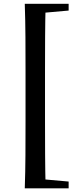

<svg xmlns="http://www.w3.org/2000/svg" viewBox="-20 -819 412 1016"><path d="M111.1 177.6Q114.1 90.9 114.6 2Q115.1 -86.9 115.1 -176.4V-444.8Q115.1 -533.1 114.6 -621.9Q114.1 -710.7 111.1 -798.9H221.5Q219.2 -712.3 218.7 -623.4Q218.2 -534.4 218.2 -445V-176.6Q218.2 -88.6 218.7 0.5Q219.2 89.6 221.5 177.6ZM166.4 177.6V127.8H186.8L343.2 141.7V177.6ZM166.4 -749.2V-798.9H343.2V-763.1L186.8 -749.2Z"/></svg>

Font: Noto Serif HK
Style: Regular
Weight: 200
Designer: Ryoko NISHIZUKA 西塚涼子 (kana & ideographs); Frank Grießhammer (Latin, Greek & Cyrillic); Wenlong ZHANG 张文龙 (bopomofo); San
Foundry: Adobe
Version: Version 2.001;hotconv 1.1.0;makeotfexe 2.6.0